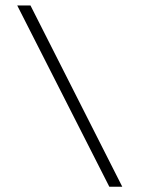

<svg xmlns="http://www.w3.org/2000/svg" viewBox="-20 -651 549 716"><path d="M387.7 45.4 44.2 -630.7H93.6L436 45.4Z"/></svg>

Font: Alumni Sans SC Thin
Style: Regular
Weight: 100
Designer: Robert E. Leuschke
Foundry: Robert E. Leuschke
Version: Version 1.018